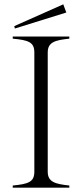

<svg xmlns="http://www.w3.org/2000/svg" viewBox="-20 -869 380 889"><path d="M39 -10V0H301V-10C236 -17 201 -26 201 -74V-626C201 -674 235 -683 301 -690V-700H39V-690C112 -683 139 -674 139 -626V-74C139 -26 111 -17 39 -10ZM287 -811 273 -849 46 -748 49 -737Z"/></svg>

Font: Sprat Condensed Light
Style: Regular
Weight: 300
Width: 3
Designer: Ethan Nakache
Foundry: Collletttivo
Version: Version 2.000;Glyphs 3.2 (3217)